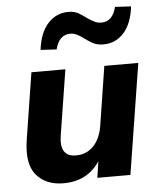

<svg xmlns="http://www.w3.org/2000/svg" viewBox="-54 -793 697 850"><g transform="rotate(-5 295.0 -368.0)"><path d="M194 11Q116 11 73.5 -39.5Q31 -90 49 -199L95 -491H246L200 -201Q185 -107 260 -107Q307 -107 338 -139.5Q369 -172 378 -229L419 -491H570L492 0H345L356 -73Q301 11 194 11ZM215 -582 144 -586Q153 -662 190 -702.5Q227 -743 281 -743Q309 -743 328.5 -731Q348 -719 365 -706Q379 -697 392.5 -690Q406 -683 423 -683Q473 -683 489 -747L560 -743Q551 -667 514.5 -626.5Q478 -586 424 -586Q395 -586 375 -597.5Q355 -609 338 -622Q324 -632 310.5 -639Q297 -646 281 -646Q231 -646 215 -582Z"/></g></svg>

Font: Nunito Sans ExtraBold
Style: Italic
Weight: 800
Italic angle: -9°
Designer: Vernon Adams
Foundry: Vernon Adams
Version: Version 3.006; ttfautohint (v1.8.3)